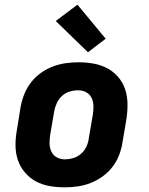

<svg xmlns="http://www.w3.org/2000/svg" viewBox="-20 -795 640 823"><path d="M257 8Q224 8 192.5 2.5Q161 -3 134 -17.5Q107 -32 87 -55.5Q67 -79 57 -108Q47 -137 46.5 -169.5Q46 -202 52 -235L68 -335Q73 -363 83.5 -390Q94 -417 112 -440.5Q130 -464 154 -481.5Q178 -499 205.5 -509.5Q233 -520 260.5 -524Q288 -528 316 -528Q349 -528 380.5 -522.5Q412 -517 439.5 -502.5Q467 -488 487 -464.5Q507 -441 516.5 -412Q526 -383 526.5 -350.5Q527 -318 522 -285L505 -185Q501 -157 490.5 -130Q480 -103 462 -79.5Q444 -56 419.5 -38.5Q395 -21 368 -10.5Q341 0 313 4Q285 8 257 8ZM257 -112Q276 -112 294.5 -117.5Q313 -123 328 -136.5Q343 -150 351 -168Q359 -186 361 -204L378 -304Q381 -323 380.5 -341.5Q380 -360 372.5 -375.5Q365 -391 349.5 -399.5Q334 -408 316 -408Q297 -408 278.5 -402.5Q260 -397 245.5 -383.5Q231 -370 223 -352Q215 -334 212 -316L195 -216Q192 -197 192.5 -178.5Q193 -160 200.5 -144.5Q208 -129 223.5 -120.5Q239 -112 257 -112ZM357 -571 219 -705 312 -775 433 -629Z"/></svg>

Font: Iosevka Heavy Extended
Style: Italic
Weight: 900
Width: 7
Italic angle: -9°
Monospace: yes
Designer: Belleve Invis
Foundry: Belleve Invis
Version: Version 32.5.0; ttfautohint (v1.8.4)